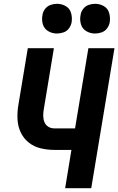

<svg xmlns="http://www.w3.org/2000/svg" viewBox="-20 -988 621 1008"><path d="M322 0H459L581 -735H444L374 -314H265Q247 -314 233 -323Q219 -332 213 -347.5Q207 -363 207 -380.5Q207 -398 210 -415L263 -735H126L76 -434Q70 -397 72 -360.5Q74 -324 89 -292.5Q104 -261 131 -239.5Q158 -218 193 -209.5Q228 -201 265 -201H355ZM479 -812Q496 -812 513.5 -818Q531 -824 542 -839Q553 -854 556 -871Q560 -896 553 -920Q546 -944 525 -956Q504 -968 479 -968Q462 -968 445 -962Q428 -956 416.5 -941Q405 -926 403 -909Q398 -884 405 -860.5Q412 -837 433 -824.5Q454 -812 479 -812ZM279 -812Q296 -812 313.5 -818Q331 -824 342 -839Q353 -854 356 -871Q360 -896 353 -920Q346 -944 325 -956Q304 -968 279 -968Q262 -968 245 -962Q228 -956 216.5 -941Q205 -926 203 -909Q198 -884 205 -860.5Q212 -837 233 -824.5Q254 -812 279 -812Z"/></svg>

Font: Iosevka Sparkle XBdObl
Style: Regular
Weight: 800
Italic angle: -9°
Designer: Belleve Invis
Foundry: Belleve Invis
Version: Version 4.5.0; ttfautohint (v1.8.3)